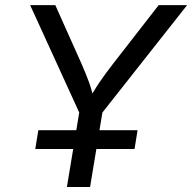

<svg xmlns="http://www.w3.org/2000/svg" viewBox="-20 -748 769 768"><path d="M247.6 0 296.9 -297.9 100.6 -727.5H201.2L306.2 -492.7Q323.7 -453.1 336.7 -417.2Q349.6 -381.3 360.8 -326.7H323.7Q353 -382.3 377.9 -418.7Q402.8 -455.1 432.1 -492.7L614.7 -727.5H728.5L389.6 -297.9L340.3 0ZM121.1 -151.9 133.3 -227.1H530.3L518.1 -151.9Z"/></svg>

Font: Inter Variable
Style: Italic
Weight: 400
Italic angle: -9.39999°
Designer: Rasmus Andersson
Foundry: rsms
Version: Version 4.001;git-9221beed3